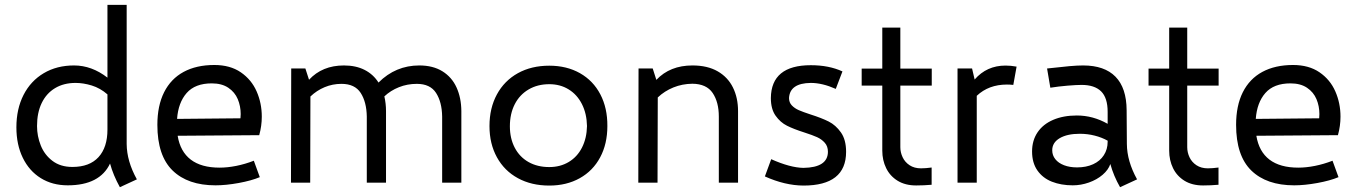

<svg xmlns="http://www.w3.org/2000/svg" viewBox="-20 -761 5646 800"><path d="M479.5 19Q451.7 -31.2 438.5 -79.6Q417.5 -34.7 373.3 -11.7Q329.1 11.2 262.2 11.2Q198.2 11.2 149.9 -18.8Q101.6 -48.8 75 -103.5Q48.3 -158.2 48.3 -230.5Q48.3 -307.1 78.1 -365.5Q107.9 -423.8 162.4 -456.1Q216.8 -488.3 288.6 -488.3Q362.3 -488.3 427.7 -437.5V-740.7H507.8V-161.1Q508.3 -89.4 550.3 -13.7ZM427.7 -221.2V-367.7Q397.5 -394 362.3 -404.8Q327.1 -415.5 294.9 -415.5Q245.6 -415.5 209.5 -393.8Q173.3 -372.1 153.8 -331.8Q134.3 -291.5 134.3 -235.8Q134.3 -193.8 149.9 -154.8Q165.5 -115.7 198.7 -90.6Q231.9 -65.4 281.7 -65.4Q353 -65.4 390.4 -106.2Q427.7 -147 427.7 -221.2Z M1037.6 -91.3 1062.5 -22.9Q1027.8 -8.3 974.6 1.5Q921.4 11.2 877.9 11.2Q762.7 11.2 699.2 -50.5Q635.7 -112.3 635.7 -240.7Q635.7 -320.8 663.8 -376.7Q691.9 -432.6 745.1 -461.4Q798.3 -490.2 873 -490.2Q939 -490.2 983.4 -459.7Q1027.8 -429.2 1049.3 -380.1Q1070.8 -331.1 1070.8 -274.9Q1070.8 -236.3 1060.1 -197.8L720.2 -195.3Q731 -129.4 774.9 -95.9Q818.8 -62.5 895 -62.5Q927.7 -62.5 964.4 -69.8Q1001 -77.1 1037.6 -91.3ZM717.8 -265.6 981.9 -268.1Q982.9 -279.8 982.9 -285.6Q982.9 -318.8 970.7 -347.9Q958.5 -377 931.4 -395.3Q904.3 -413.6 862.3 -413.6Q793 -413.6 757.8 -373.5Q722.7 -333.5 717.8 -265.6Z M1902.3 -297.9V0H1822.3V-275.4Q1821.3 -335.9 1796.9 -373.8Q1772.5 -411.6 1716.8 -411.6Q1677.2 -411.6 1642.3 -397.7Q1607.4 -383.8 1581.5 -359.4Q1588.4 -329.6 1588.4 -297.9V0H1508.3V-275.4Q1507.3 -335.9 1482.9 -373.8Q1458.5 -411.6 1402.8 -411.6Q1365.7 -411.6 1332.5 -397.7Q1299.3 -383.8 1273.4 -358.9L1272.5 0H1192.4L1193.4 -475.6H1252.4L1267.6 -428.7Q1322.8 -488.3 1413.1 -488.3Q1462.9 -488.3 1499.3 -469.7Q1535.6 -451.2 1557.1 -417Q1628.4 -488.3 1727.1 -488.3Q1784.2 -488.3 1823.5 -463.9Q1862.8 -439.5 1882.3 -396.5Q1901.9 -353.5 1902.3 -297.9Z M2019.5 -235.8Q2019.5 -310.5 2050.5 -367.7Q2081.5 -424.8 2137.9 -456.1Q2194.3 -487.3 2268.6 -487.3Q2341.3 -487.3 2396.5 -456.1Q2451.7 -424.8 2481.4 -367.9Q2511.2 -311 2510.7 -235.8Q2510.7 -161.6 2480.7 -105.5Q2450.7 -49.3 2395.8 -18.6Q2340.8 12.2 2268.6 12.2Q2194.3 12.2 2137.9 -18.6Q2081.5 -49.3 2050.5 -105.7Q2019.5 -162.1 2019.5 -235.8ZM2425.8 -235.8Q2424.8 -287.6 2404.8 -327.1Q2384.8 -366.7 2349.6 -388.4Q2314.5 -410.2 2268.6 -410.2Q2219.7 -410.2 2182.4 -388.2Q2145 -366.2 2124.8 -326.7Q2104.5 -287.1 2104.5 -234.9Q2104.5 -184.1 2124.8 -145.5Q2145 -106.9 2182.1 -85.9Q2219.2 -64.9 2268.6 -64.9Q2314.5 -64.9 2349.9 -86.2Q2385.3 -107.4 2405 -146.2Q2424.8 -185.1 2425.8 -235.8Z M3055.2 -297.9V0H2975.1V-275.4Q2975.1 -335.4 2949.5 -373.5Q2923.8 -411.6 2864.7 -412.1Q2822.8 -411.6 2785.9 -396.7Q2749 -381.8 2720.7 -355L2719.7 0H2639.6L2640.6 -475.6H2699.7L2714.8 -428.2Q2771.5 -488.3 2865.2 -488.3Q2927.7 -488.3 2970.2 -463.9Q3012.7 -439.5 3033.9 -396.5Q3055.2 -353.5 3055.2 -297.9Z M3167 -25.9 3193.4 -97.7Q3272 -62.5 3327.6 -61.5Q3429.2 -63 3429.7 -128.4Q3429.7 -151.4 3416.7 -166Q3403.8 -180.7 3384.5 -189.5Q3365.2 -198.2 3331.5 -209Q3287.1 -223.1 3259.3 -237.1Q3231.4 -251 3211.7 -278.8Q3191.9 -306.6 3191.9 -352.5Q3193.4 -489.3 3358.4 -489.3Q3434.1 -489.3 3490.2 -463.4L3462.4 -390.6Q3406.2 -415.5 3358.4 -415.5Q3271 -414.6 3267.6 -352.5Q3267.6 -334 3279.3 -321.8Q3291 -309.6 3308.3 -302Q3325.7 -294.4 3356.9 -284.2Q3403.3 -269.5 3432.9 -254.6Q3462.4 -239.7 3483.9 -209.2Q3505.4 -178.7 3505.4 -128.4Q3505.4 12.2 3327.6 12.2Q3250.5 11.7 3167 -25.9Z M3731.4 -404.3V-147.5Q3731.4 -126 3741 -105.7Q3750.5 -85.4 3770 -72.5Q3789.6 -59.6 3817.4 -59.6Q3836.9 -59.6 3861.8 -63V8.8Q3830.1 11.7 3797.4 11.7Q3752 11.7 3720.2 -7.8Q3688.5 -27.3 3672.4 -60.3Q3656.2 -93.3 3656.2 -133.3V-404.3H3570.3V-475.1H3656.2V-646H3731.4V-475.1H3862.3V-404.3Z M4169.9 -487.8Q4191.9 -487.8 4215.8 -483.4L4202.1 -407.2Q4188.5 -408.7 4175.3 -408.7Q4099.6 -408.7 4049.8 -361.8V0H3969.7V-475.6H4030.3L4041 -429.7Q4091.3 -487.8 4169.9 -487.8Z M4647 19Q4620.1 -27.8 4606.4 -77.6Q4598.1 -53.2 4574.2 -32.7Q4550.3 -12.2 4517.1 -0.5Q4483.9 11.2 4449.7 11.2Q4401.4 11.2 4363 -3.9Q4324.7 -19 4302.5 -50.8Q4280.3 -82.5 4280.3 -129.9Q4280.3 -175.8 4303.2 -209.7Q4326.2 -243.7 4368.4 -261.7Q4410.6 -279.8 4466.8 -279.8Q4534.2 -279.8 4595.2 -245.1V-294.9Q4595.2 -353.5 4567.9 -380.4Q4540.5 -407.2 4486.8 -407.2Q4466.3 -407.2 4428 -404.1Q4389.6 -400.9 4356.4 -395.5L4342.8 -475.6Q4402.3 -482.4 4436.3 -485.4Q4470.2 -488.3 4493.2 -488.3Q4582 -488.3 4627.9 -441.4Q4673.8 -394.5 4674.3 -301.8L4675.3 -161.1Q4675.8 -89.4 4717.8 -13.7ZM4595.2 -170.4V-174.8Q4570.8 -188.5 4541 -196Q4511.2 -203.6 4479 -203.6Q4426.8 -203.6 4395.5 -185.3Q4364.3 -167 4364.3 -134.8Q4364.3 -113.8 4377.2 -97.7Q4390.1 -81.5 4413.6 -72.5Q4437 -63.5 4467.8 -63.5Q4505.9 -63.5 4534.7 -76.7Q4563.5 -89.8 4579.3 -114.3Q4595.2 -138.7 4595.2 -170.4Z M4926.8 -404.3V-147.5Q4926.8 -126 4936.3 -105.7Q4945.8 -85.4 4965.3 -72.5Q4984.9 -59.6 5012.7 -59.6Q5032.2 -59.6 5057.1 -63V8.8Q5025.4 11.7 4992.7 11.7Q4947.3 11.7 4915.5 -7.8Q4883.8 -27.3 4867.7 -60.3Q4851.6 -93.3 4851.6 -133.3V-404.3H4765.6V-475.1H4851.6V-646H4926.8V-475.1H5057.6V-404.3Z M5532.2 -91.3 5557.1 -22.9Q5522.5 -8.3 5469.2 1.5Q5416 11.2 5372.6 11.2Q5257.3 11.2 5193.8 -50.5Q5130.4 -112.3 5130.4 -240.7Q5130.4 -320.8 5158.4 -376.7Q5186.5 -432.6 5239.7 -461.4Q5293 -490.2 5367.7 -490.2Q5433.6 -490.2 5478 -459.7Q5522.5 -429.2 5543.9 -380.1Q5565.4 -331.1 5565.4 -274.9Q5565.4 -236.3 5554.7 -197.8L5214.8 -195.3Q5225.6 -129.4 5269.5 -95.9Q5313.5 -62.5 5389.6 -62.5Q5422.4 -62.5 5459 -69.8Q5495.6 -77.1 5532.2 -91.3ZM5212.4 -265.6 5476.6 -268.1Q5477.5 -279.8 5477.5 -285.6Q5477.5 -318.8 5465.3 -347.9Q5453.1 -377 5426 -395.3Q5398.9 -413.6 5356.9 -413.6Q5287.6 -413.6 5252.4 -373.5Q5217.3 -333.5 5212.4 -265.6Z"/></svg>

Font: Selawik
Style: Regular
Weight: 400
Designer: Aaron Bell
Foundry: Microsoft Corporation
Version: Version 1.01